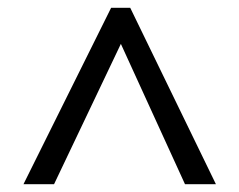

<svg xmlns="http://www.w3.org/2000/svg" viewBox="-20 -744 612 491"><path d="M118.2 -272.9H40L264.2 -724.1H313L532.2 -272.9H453.1L289.1 -631.8Z"/></svg>

Font: Noto Sans Oriya
Style: Regular
Weight: 400
Designer: Monotype Design team
Foundry: Monotype Imaging Inc.
Version: Version 1.00 uh